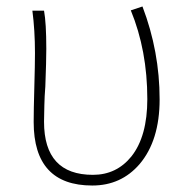

<svg xmlns="http://www.w3.org/2000/svg" viewBox="-20 -560 582 593"><path d="M84 -183Q84 -219 86 -290Q88 -361 88 -396Q88 -466 80 -527H116Q123 -489 123 -409Q123 -372 120 -293L118 -263L117 -235Q116 -204 116 -184Q116 -20 267 -20Q340 -20 386 -77Q435 -139 435 -254Q435 -404 384 -528L420 -540Q473 -401 473 -253Q473 -126 411 -53Q354 13 265 13Q84 13 84 -183Z"/></svg>

Font: Noto Sans CJK TC Thin
Style: Regular
Weight: 250
Designer: Ryoko NISHIZUKA ???? (kana & ideographs); Paul D. Hunt (Latin, Greek & Cyrillic); Wenlong ZHANG ??? (bopomofo); Sandoll 
Foundry: Adobe Systems Incorporated
Version: Version 1.004 January 19, 2016